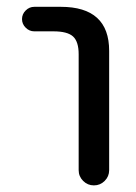

<svg xmlns="http://www.w3.org/2000/svg" viewBox="-20 -567 401 566"><path d="M81.1 -474.6Q66.4 -474.6 55.7 -485.4Q44.9 -496.1 44.9 -510.7Q44.9 -525.4 55.7 -536.1Q66.4 -546.9 81.1 -546.9H159.2Q301.8 -546.9 301.8 -417V-65.4Q301.8 -46.9 288.6 -33.7Q275.4 -20.5 256.8 -20.5Q238.3 -20.5 225.1 -33.7Q211.9 -46.9 211.9 -65.4V-407.2Q211.9 -444.3 195.3 -459.5Q178.7 -474.6 137.7 -474.6Z"/></svg>

Font: Gen Jyuu Gothic P Regular
Style: Regular
Weight: 400
Designer: [Source Han Sans]
Ryoko NISHIZUKA  (kana & ideographs); Paul D. Hunt (Latin, Greek & Cyrillic); Wenlong ZHANG  (bopomofo
Version: Version 1.002.20150607